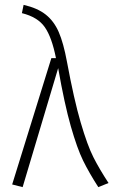

<svg xmlns="http://www.w3.org/2000/svg" viewBox="-20 -761 466 789"><path d="M255 -508Q284 -352 311.5 -258Q339 -164 363.5 -115.5Q388 -67 426 -9L384 8Q346 -51 321.5 -101Q297 -151 271 -242Q245 -333 219 -481L73 8L30 -3L191 -522H210Q193 -608 164 -649.5Q135 -691 70 -707L77 -741Q134 -728 168 -701Q202 -674 221.5 -629Q241 -584 255 -508Z"/></svg>

Font: Fira Sans Condensed ExtraLight
Style: Regular
Weight: 275
Width: 3
Designer: Carrois Corporate & Edenspiekermann AG
Foundry: Carrois Corporate GbR & Edenspiekermann AG
Version: Version 4.203